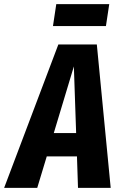

<svg xmlns="http://www.w3.org/2000/svg" viewBox="-67 -908 584 928"><path d="M310 0 305 -152H159L113 0H-47L215 -693H401L468 0ZM193 -265H301L290 -587ZM445 -782H189L205 -888H461Z"/></svg>

Font: Fira Sans Extra Condensed
Style: Bold Italic
Weight: 700
Width: 3
Italic angle: -8°
Designer: Carrois Corporate & Edenspiekermann AG
Foundry: Carrois Corporate GbR & Edenspiekermann AG
Version: Version 4.203